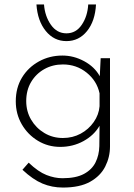

<svg xmlns="http://www.w3.org/2000/svg" viewBox="-20 -653 604 864"><path d="M263 191Q214 191 171 173Q128 155 81 111L109 79Q152 120 189 134.5Q226 149 261 149Q322 149 358 129.5Q394 110 410 77.5Q426 45 427 5L428 -87Q403 -44 355.5 -18Q308 8 251 8Q196 8 150.5 -19.5Q105 -47 78 -93.5Q51 -140 51 -197Q51 -258 79 -304Q107 -350 155 -376.5Q203 -403 261 -403Q312 -403 359 -377.5Q406 -352 429 -310L433 -391H475V6Q475 54 453.5 96.5Q432 139 385.5 165Q339 191 263 191ZM98 -198Q98 -152 120 -114.5Q142 -77 179.5 -54.5Q217 -32 263 -32Q307 -32 343 -51.5Q379 -71 402 -104Q425 -137 428 -175V-233Q416 -289 370 -326Q324 -363 263 -363Q217 -363 179.5 -342Q142 -321 120 -284Q98 -247 98 -198ZM279 -468Q223 -468 186 -513.5Q149 -559 144 -633H178Q182 -580 209 -541.5Q236 -503 279 -503Q322 -503 348 -541.5Q374 -580 377 -633H412Q408 -558 371.5 -513Q335 -468 279 -468Z"/></svg>

Font: Synthetic Light
Style: Regular
Weight: 300
Designer: Santiago Orozco
Foundry: Typemade
Version: Version 2.000; ttfautohint (v1.8.4.7-5d5b)